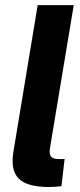

<svg xmlns="http://www.w3.org/2000/svg" viewBox="-20 -748 321 769"><path d="M175.8 1Q88.9 1 55.2 -32.5Q21.5 -65.9 33.7 -140.1L130.9 -727.5H275.4L180.2 -155.3Q176.3 -130.9 184.3 -120.8Q192.4 -110.8 216.3 -110.8Q222.2 -110.8 228.3 -110.8Q234.4 -110.8 238.8 -111.3L226.1 -2Q215.3 -1 202.4 0Q189.5 1 175.8 1Z"/></svg>

Font: Inter 28pt
Style: Bold Italic
Weight: 700
Italic angle: -9.3988°
Designer: Rasmus Andersson
Foundry: rsms
Version: Version 4.001;git-66647c0bb